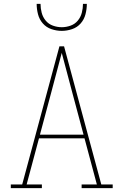

<svg xmlns="http://www.w3.org/2000/svg" viewBox="-20 -975 640 995"><path d="M36 0V-19H95L288 -735H312L444 -245L505 -19H564V0H403V-19H482L418 -258H182L118 -19H197V0ZM187 -277H413L356 -490Q342 -543 328 -595.5Q314 -648 300 -701Q286 -648 272 -595.5Q258 -543 244 -490ZM300 -815Q273 -815 246.5 -824Q220 -833 202 -853.5Q184 -874 177 -901Q170 -928 170 -955H190Q190 -932 196 -909Q202 -886 217 -868Q232 -850 254.5 -842Q277 -834 300 -834Q323 -834 345.5 -842Q368 -850 383 -868Q398 -886 404 -909Q410 -932 410 -955H430Q430 -928 423 -901Q416 -874 398 -853.5Q380 -833 353.5 -824Q327 -815 300 -815Z"/></svg>

Font: Iosevka Slab Thin Extended
Style: Regular
Weight: 100
Width: 7
Monospace: yes
Designer: Belleve Invis
Foundry: Belleve Invis
Version: Version 11.1.1; ttfautohint (v1.8.3)